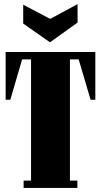

<svg xmlns="http://www.w3.org/2000/svg" viewBox="-20 -925 497 945"><path d="M449.2 -668.9V-434.1H425.8L367.2 -632.8H324.2V-36.1H360.8V0H96.2V-36.1H132.8V-632.8H88.9L30.8 -434.1H7.8V-668.9ZM226.1 -716.8 94.2 -809.1V-901.9L227.1 -832L361.8 -904.8V-814Z"/></svg>

Font: Lletraferida
Style: Heavy
Weight: 900
Designer: Josep Patau Bellart
Foundry: Josep Patau Bellart
Version: Version 1.000